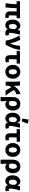

<svg xmlns="http://www.w3.org/2000/svg" viewBox="2808 -3642 1010 6667"><g transform="rotate(90 3313.5 -308.0)"><path d="M522 12C559 12 592 5 611 -3L594 -111C579 -109 566 -107 557 -107C528 -107 512 -118 512 -152C512 -175 513 -293 519 -380H612V-496H92L18 -490V-380H126C126 -270 114 -133 90 0L237 9C250 -122 263 -262 263 -380H378C378 -297 374 -187 374 -158C374 -55 411 12 522 12Z M860 12C918 12 964 -14 998 -70H1001C1019 -10 1059 12 1129 12C1169 12 1198 4 1216 -5L1198 -113C1187 -109 1175 -107 1166 -107C1138 -107 1118 -119 1118 -152C1118 -228 1156 -381 1182 -496H1037L1021 -409H1017C985 -480 936 -508 880 -508C765 -508 661 -410 661 -246C661 -84 740 12 860 12ZM895 -108C844 -108 812 -151 812 -247C812 -346 858 -388 903 -388C943 -388 971 -360 992 -301L985 -215C982 -156 939 -108 895 -108Z M1392 0H1532C1641 -183 1686 -321 1716 -496H1570C1561 -382 1539 -262 1490 -150H1486C1466 -255 1412 -418 1359 -508L1209 -476C1288 -355 1363 -184 1392 0Z M2034 12C2077 12 2115 4 2147 -5L2128 -115C2106 -109 2090 -107 2072 -107C2049 -107 2034 -118 2034 -152C2034 -211 2035 -295 2039 -381H2189V-496H1823L1749 -490V-381H1895V-158C1895 -55 1930 12 2034 12Z M2473 12C2600 12 2714 -83 2714 -248C2714 -413 2600 -508 2473 -508C2347 -508 2233 -413 2233 -248C2233 -83 2347 12 2473 12ZM2473 -107C2412 -107 2384 -162 2384 -248C2384 -334 2412 -389 2473 -389C2535 -389 2563 -334 2563 -248C2563 -162 2535 -107 2473 -107Z M3136 11 3301 0C3236 -73 3155 -193 3106 -290C3160 -337 3202 -359 3253 -371L3241 -508C3125 -492 3036 -396 2962 -281H2958V-374C2958 -420 2956 -464 2949 -496H2803C2813 -444 2815 -383 2815 -344V0H2953V-29C2953 -104 2967 -152 3003 -190C3006 -193 3008 -195 3010 -198C3055 -108 3097 -38 3136 11Z M3349 177H3497C3494 104 3491 33 3487 -43C3523 -1 3570 12 3612 12C3716 12 3817 -86 3817 -256C3817 -415 3730 -508 3586 -508C3451 -508 3349 -425 3349 -237ZM3577 -108C3548 -108 3517 -116 3487 -148V-251C3487 -335 3526 -388 3581 -388C3639 -388 3667 -343 3667 -254C3667 -152 3626 -108 3577 -108Z M4092 12C4150 12 4196 -14 4230 -70H4233C4251 -10 4291 12 4361 12C4401 12 4430 4 4448 -5L4430 -113C4419 -109 4407 -107 4398 -107C4370 -107 4350 -119 4350 -152C4350 -228 4388 -381 4414 -496H4269L4253 -409H4249C4217 -480 4168 -508 4112 -508C3997 -508 3893 -410 3893 -246C3893 -84 3972 12 4092 12ZM4127 -108C4076 -108 4044 -151 4044 -247C4044 -346 4090 -388 4135 -388C4175 -388 4203 -360 4224 -301L4217 -215C4214 -156 4171 -108 4127 -108ZM4096 -573 4194 -555 4273 -769 4130 -793Z M4747 12C4790 12 4828 4 4860 -5L4841 -115C4819 -109 4803 -107 4785 -107C4762 -107 4747 -118 4747 -152C4747 -211 4748 -295 4752 -381H4902V-496H4536L4462 -490V-381H4608V-158C4608 -55 4643 12 4747 12Z M5186 12C5313 12 5427 -83 5427 -248C5427 -413 5313 -508 5186 -508C5060 -508 4946 -413 4946 -248C4946 -83 5060 12 5186 12ZM5186 -107C5125 -107 5097 -162 5097 -248C5097 -334 5125 -389 5186 -389C5248 -389 5276 -334 5276 -248C5276 -162 5248 -107 5186 -107Z M5524 177H5672C5669 104 5666 33 5662 -43C5698 -1 5745 12 5787 12C5891 12 5992 -86 5992 -256C5992 -415 5905 -508 5761 -508C5626 -508 5524 -425 5524 -237ZM5752 -108C5723 -108 5692 -116 5662 -148V-251C5662 -335 5701 -388 5756 -388C5814 -388 5842 -343 5842 -254C5842 -152 5801 -108 5752 -108Z M6267 12C6325 12 6371 -14 6405 -70H6408C6426 -10 6466 12 6536 12C6576 12 6605 4 6623 -5L6605 -113C6594 -109 6582 -107 6573 -107C6545 -107 6525 -119 6525 -152C6525 -228 6563 -381 6589 -496H6444L6428 -409H6424C6392 -480 6343 -508 6287 -508C6172 -508 6068 -410 6068 -246C6068 -84 6147 12 6267 12ZM6302 -108C6251 -108 6219 -151 6219 -247C6219 -346 6265 -388 6310 -388C6350 -388 6378 -360 6399 -301L6392 -215C6389 -156 6346 -108 6302 -108Z"/></g></svg>

Font: Giro Sans Regular
Style: Bold
Weight: 700
Designer: Paul D. Hunt
Foundry: Adobe Systems Incorporated
Version: Version 1.000;PS 1.0;hotconv 1.0.88;makeotf.lib2.5.647800